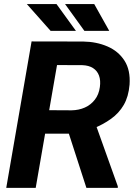

<svg xmlns="http://www.w3.org/2000/svg" viewBox="-20 -912 662 932"><path d="M133.3 -710.9 383.8 -710.4Q448.7 -709.5 501.7 -686.5Q554.7 -663.6 584.2 -617.7Q613.8 -571.8 608.9 -501Q604 -442.9 580.8 -402.8Q557.6 -362.8 518.8 -335Q480 -307.1 429.7 -287.1L379.9 -263.2H148.4L168 -377.4L327.1 -376.5Q362.8 -377 392.1 -390.1Q421.4 -403.3 440.7 -428.5Q460 -453.6 464.8 -489.7Q469.2 -521.5 460.7 -544.9Q452.1 -568.4 431.6 -581.5Q411.1 -594.7 379.4 -595.7L256.8 -596.2L153.3 0H10.3ZM399.4 0 296.9 -316.9 440.9 -317.9 551.8 -7.8V0ZM348.6 -762.2 254.4 -892.1H110.4L225.6 -762.2ZM510.3 -762.2 437.5 -892.1H295.9L389.6 -762.2Z"/></svg>

Font: Roboto
Style: Bold Italic
Weight: 700
Italic angle: -12°
Designer: Christian Robertson
Foundry: Google
Version: Version 3.0